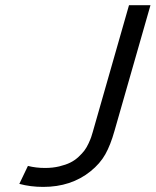

<svg xmlns="http://www.w3.org/2000/svg" viewBox="-20 -714 602 742"><path d="M478.5 -693.8H561.5L422.4 -208Q407.2 -153.8 387 -117.7Q366.7 -81.5 329.6 -51.8Q254.9 8.3 147 8.3Q97.7 8.3 54.7 -3.4L87.9 -72.8Q118.7 -64.9 154.3 -64.9Q184.1 -64.9 209.2 -71Q234.4 -77.1 251.7 -85.7Q269 -94.2 283.7 -107.9Q298.3 -121.6 306.6 -132.8Q314.9 -144 322.3 -159.9Q329.6 -175.8 332.3 -183.8Q335 -191.9 338.4 -203.6Z"/></svg>

Font: Cantarell
Style: Italic
Weight: 400
Italic angle: -16°
Designer: Dave Crossland
Version: Version 1.004